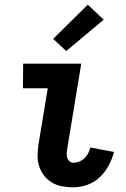

<svg xmlns="http://www.w3.org/2000/svg" viewBox="-20 -792 540 820"><path d="M293 8Q268 8 244.5 3.5Q221 -1 201.5 -12.5Q182 -24 168 -42.5Q154 -61 147 -83Q140 -105 140.5 -129.5Q141 -154 145 -179L184 -415H78L79 -520H327L268 -162Q266 -151 265 -141Q264 -131 266.5 -121Q269 -111 276 -104Q283 -97 293 -97Q306 -97 318.5 -102Q331 -107 341 -116.5Q351 -126 357 -138Q363 -150 366 -162L467 -143Q459 -113 444 -85Q429 -57 406 -35Q383 -13 352.5 -2.5Q322 8 293 8ZM263 -574 207 -626 355 -772 423 -708Z"/></svg>

Font: Iosevka Curly Extrabold
Style: Italic
Weight: 800
Italic angle: -9°
Monospace: yes
Designer: Belleve Invis
Foundry: Belleve Invis
Version: Version 22.1.2; ttfautohint (v1.8.4)